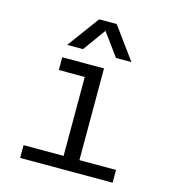

<svg xmlns="http://www.w3.org/2000/svg" viewBox="-115 -877 879 973"><g transform="rotate(15 325.0 -391.0)"><path d="M290 0V-548H373V0ZM80 0V-67H565V0ZM154 -481V-548H332V-481ZM162 -615 285 -782H377L499 -615H418L331 -734L245 -615Z"/></g></svg>

Font: Azeret Mono Light
Style: Regular
Weight: 300
Designer: Martin Vácha
Foundry: Displaay
Version: Version 1.002